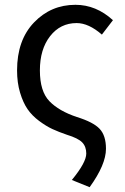

<svg xmlns="http://www.w3.org/2000/svg" viewBox="-20 -577 522 799"><path d="M353 202 279 172Q339 99 339 62Q339 33 322 15.5Q305 -2 259 -16Q224 -28 198 -40Q172 -52 142.5 -74Q113 -96 94.5 -123Q76 -150 63.5 -191.5Q51 -233 51 -284Q51 -410 121.5 -483.5Q192 -557 294 -557Q380 -557 450 -493L404 -433Q349 -481 299 -481Q231 -481 188.5 -426.5Q146 -372 146 -284Q146 -197 185.5 -156Q225 -115 300 -90Q368 -69 394.5 -41Q421 -13 421 42Q421 108 353 202Z"/></svg>

Font: Noto Sans SC
Style: Regular
Weight: 400
Designer: Ryoko NISHIZUKA  (kana, bopomofo & ideographs); Paul D. Hunt (Latin, Greek & Cyrillic); Sandoll Communications , Soo-you
Foundry: Adobe
Version: Version 2.002;hotconv 1.0.116;makeotfexe 2.5.65601